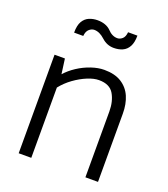

<svg xmlns="http://www.w3.org/2000/svg" viewBox="-130 -796 777 888"><g transform="rotate(20 258.0 -351.5)"><path d="M127 0V-346Q150 -375 180.5 -397Q211 -419 242.5 -432Q274 -445 299 -445Q352 -445 372.5 -410Q393 -375 393 -325V-1H455V-337Q455 -384 439.5 -420Q424 -456 391 -477Q358 -498 306 -498Q276 -498 242 -486.5Q208 -475 177.5 -455Q147 -435 126 -411L116 -485H65V0ZM349 -699Q347 -676 335.5 -666Q324 -656 311 -656Q298 -656 286 -662Q274 -668 263 -680Q252 -691 235.5 -697Q219 -703 198 -703Q176 -703 157 -695Q138 -687 126.5 -667.5Q115 -648 115 -612H160Q162 -635 174 -645.5Q186 -656 199 -656Q212 -656 225 -650Q238 -644 251 -632Q264 -620 279 -614Q294 -608 311 -608Q335 -608 354 -616.5Q373 -625 384 -645Q395 -665 395 -699Z"/></g></svg>

Font: Catamaran Thin Light
Style: Regular
Weight: 300
Version: Version 2.000